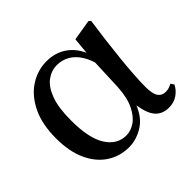

<svg xmlns="http://www.w3.org/2000/svg" viewBox="-134 -713 898 898"><g transform="rotate(-45 315.5 -263.5)"><path d="M256 15Q195 15 146.5 -17Q98 -49 70.5 -109.5Q43 -170 43 -256Q43 -350 74.5 -414Q106 -478 157 -510.5Q208 -543 267 -543Q336 -543 383.5 -500Q431 -457 448 -372H455L434 -336Q422 -396 400 -430.5Q378 -465 349.5 -480.5Q321 -496 289 -496Q252 -496 221 -473.5Q190 -451 171 -400.5Q152 -350 152 -265Q152 -148 188.5 -90.5Q225 -33 286 -33Q315 -33 343.5 -52Q372 -71 392.5 -112.5Q413 -154 417 -221L425 -417L435 -520L538 -537L548 -529Q540 -475 533 -418.5Q526 -362 520.5 -308.5Q515 -255 512 -209.5Q509 -164 509 -132Q509 -85 522 -66Q535 -47 560 -47Q574 -47 583.5 -50.5Q593 -54 602 -59L613 -43Q601 -18 576.5 -1Q552 16 519 16Q472 16 447 -17Q422 -50 415 -127L429 -129Q404 -49 356 -17Q308 15 256 15Z"/></g></svg>

Font: Noto Serif KR SemiBold
Style: Regular
Weight: 600
Designer: Ryoko NISHIZUKA 西塚涼子 (kana & ideographs); Frank Grießhammer (Latin, Greek & Cyrillic); Wenlong ZHANG 张文龙 (bopomofo); San
Foundry: Adobe
Version: Version 2.003-H1;hotconv 1.1.1;makeotfexe 2.6.0